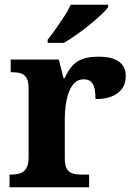

<svg xmlns="http://www.w3.org/2000/svg" viewBox="-20 -786 563 806"><path d="M20 0V-53H23Q46 -53 62.9 -58Q79.9 -63 89.9 -78.5Q100 -94 100 -125V-415Q100 -445 91 -459.5Q82 -474 66 -478.5Q50 -483 28 -483H25V-536H227L246.5 -458H251.7Q265 -488 282 -508Q299 -528 325.5 -538Q352 -548 393 -548Q451.6 -548 479.8 -526.9Q508 -505.8 508 -467Q508 -421 474.5 -395.5Q441 -370 381 -370Q381 -398 376.5 -416Q372 -434 361.3 -443.5Q350.6 -453 332 -453Q306 -453 290 -435Q274 -417 266 -390.5Q258 -364 255 -337Q252 -310 252 -293V-120Q252 -91 261 -76.5Q270 -62 286 -57.5Q302 -53 322 -53H354V0ZM180 -619Q195 -638 213.5 -664Q232 -690 249.5 -717Q267 -744 277 -766H434V-756Q425 -743 403.5 -723Q382 -703 355 -681Q328 -659 300 -639.5Q272 -620 248 -606H180Z"/></svg>

Font: Noto Serif Thai
Style: Regular
Weight: 400
Designer: Monotype Design Team
Foundry: Monotype Imaging Inc.
Version: Version 2.001